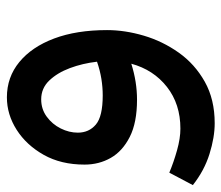

<svg xmlns="http://www.w3.org/2000/svg" viewBox="-64 -364 658 571"><g transform="rotate(-90 265.5 -79.0)"><path d="M261 -388Q321 -388 366 -351Q411 -314 436 -247.5Q461 -181 461 -90Q461 -37 444.5 19Q428 75 394 123Q360 171 307.5 200.5Q255 230 184 230Q142 230 92.5 214.5Q43 199 0 165L37 95Q68 108 103.5 118Q139 128 168 128Q241 128 292 88Q343 48 361 -18Q307 -1 254 -1Q186 -1 143.5 -22.5Q101 -44 81 -79Q61 -114 61 -157Q61 -227 90 -278.5Q119 -330 164.5 -359Q210 -388 261 -388ZM156 -177Q156 -144 180 -123.5Q204 -103 267 -103Q291 -103 316 -107Q341 -111 367 -120Q362 -163 348 -200.5Q334 -238 311 -262Q288 -286 255 -286Q226 -286 203.5 -269.5Q181 -253 168.5 -228Q156 -203 156 -177Z"/></g></svg>

Font: Lexend SemiBold
Style: Regular
Weight: 600
Designer: Bonnie Shaver-Troup, Thomas Jockin
Foundry: Lexend
Version: Version 1.005; ttfautohint (v1.8.3)